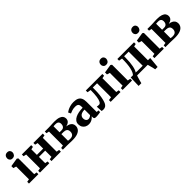

<svg xmlns="http://www.w3.org/2000/svg" viewBox="315 -2344 4072 4072"><g transform="rotate(-45 2351.0 -308.0)"><path d="M32.5 0V-52.5L96 -64V-447L30 -467V-526L218.5 -556H224.5L251.5 -535.5V-63.5L314.5 -52.5V0ZM163.5 -623Q123.5 -623 102.8 -647.8Q82 -672.5 82 -703Q82 -741.5 105.2 -768.5Q128.5 -795.5 173 -795.5H174Q214 -795.5 234.8 -772Q255.5 -748.5 255.5 -717Q255.5 -679.5 232.2 -651.2Q209 -623 164.5 -623Z M362 0V-52.5L426 -63.5V-477.5L362 -491V-543H642V-491L581.5 -477.5V-311.5H770V-477.5L708 -491V-543H989V-491L926 -477.5V-63.5L989.5 -52.5V0H707.5V-52.5L770 -63.5V-250.5H581.5V-63.5L642.5 -52.5V0Z M1336 4Q1308.5 4 1278.2 3Q1248 2 1219.5 1Q1191 0 1169.5 0H1049V-51L1112.5 -62V-480L1050.5 -493V-543H1172.5Q1192 -543 1221.5 -544.8Q1251 -546.5 1283 -548Q1315 -549.5 1340.5 -549.5Q1426 -549.5 1475.2 -532Q1524.5 -514.5 1545.5 -485Q1566.5 -455.5 1566.5 -419Q1566.5 -367.5 1533.8 -338.2Q1501 -309 1448 -298Q1493 -293.5 1527.2 -277.5Q1561.5 -261.5 1581 -233Q1600.5 -204.5 1600.5 -162.5Q1600.5 -117 1574.8 -79Q1549 -41 1491 -18.5Q1433 4 1336 4ZM1320.5 -52Q1380.5 -52 1407 -80.8Q1433.5 -109.5 1433.5 -156Q1433.5 -211 1403.2 -233.2Q1373 -255.5 1325 -255.5H1260V-58Q1266 -56.5 1275.5 -55Q1285 -53.5 1296.8 -52.8Q1308.5 -52 1320.5 -52ZM1260 -310H1320.5Q1354 -310 1374.2 -324Q1394.5 -338 1403.5 -361Q1412.5 -384 1412.5 -411.5Q1412.5 -436.5 1403.8 -455Q1395 -473.5 1375.2 -483.5Q1355.5 -493.5 1322 -493.5Q1305.5 -493.5 1289.8 -492.8Q1274 -492 1260 -490.5Z M1821.5 11Q1776.5 11 1739.8 -8Q1703 -27 1681.2 -63.5Q1659.5 -100 1659.5 -151.5Q1659.5 -198 1684.8 -232Q1710 -266 1753.8 -288Q1797.5 -310 1854.5 -320.8Q1911.5 -331.5 1975 -332V-363Q1975 -396.5 1966.5 -418Q1958 -439.5 1936.5 -450.2Q1915 -461 1875.5 -461Q1820.5 -461 1778.8 -446.5Q1737 -432 1713.5 -421L1685.5 -479Q1699 -491 1732.5 -509.2Q1766 -527.5 1814.5 -542Q1863 -556.5 1921.5 -556.5Q1994.5 -556.5 2038.5 -535Q2082.5 -513.5 2102.2 -469.8Q2122 -426 2122 -358.5V-57L2171.5 -55V-5Q2160 -2.5 2138.5 1Q2117 4.5 2091.8 7.2Q2066.5 10 2045 10Q2009 10 1995.2 0Q1981.5 -10 1981.5 -40.5V-69.5Q1970 -52.5 1947.5 -33.8Q1925 -15 1893.2 -2Q1861.5 11 1821.5 11ZM1895.5 -73.5Q1914 -73.5 1936.8 -84Q1959.5 -94.5 1975 -110.5V-276Q1920 -276 1885.8 -261.2Q1851.5 -246.5 1836 -222.2Q1820.5 -198 1820.5 -168.5Q1820.5 -138.5 1830 -117.2Q1839.5 -96 1856.2 -84.8Q1873 -73.5 1895.5 -73.5Z M2259 7.5Q2243 7.5 2230.8 5.2Q2218.5 3 2210 0L2202.5 -136Q2212.5 -134 2231 -132.2Q2249.5 -130.5 2265 -130.5Q2295.5 -130.5 2316.8 -168.8Q2338 -207 2349 -284.2Q2360 -361.5 2360.5 -478L2280.5 -491V-543H2776V-491L2714.5 -478V-63.5L2778 -52.5V0H2483.5V-52.5L2558 -63.5V-483H2429.5V-435Q2429.5 -336.5 2420.5 -263.5Q2411.5 -190.5 2398.2 -141.5Q2385 -92.5 2372.5 -66.5Q2356 -32 2328.5 -12.2Q2301 7.5 2259 7.5Z M2841.5 0V-52.5L2905 -64V-447L2839 -467V-526L3027.5 -556H3033.5L3060.5 -535.5V-63.5L3123.5 -52.5V0ZM2972.5 -623Q2932.5 -623 2911.8 -647.8Q2891 -672.5 2891 -703Q2891 -741.5 2914.2 -768.5Q2937.5 -795.5 2982 -795.5H2983Q3023 -795.5 3043.8 -772Q3064.5 -748.5 3064.5 -717Q3064.5 -679.5 3041.2 -651.2Q3018 -623 2973.5 -623Z M3189 0V-57.5L3211 -59Q3234.5 -81.5 3251.8 -118.8Q3269 -156 3280.5 -208.2Q3292 -260.5 3297.8 -328.2Q3303.5 -396 3303.5 -479L3226.5 -492V-543H3726V-492L3666 -479V0ZM3295.5 -61.5H3505.5V-483H3369V-437Q3369 -368.5 3363.5 -309Q3358 -249.5 3348.2 -201Q3338.5 -152.5 3325 -117Q3311.5 -81.5 3295.5 -61.5ZM3141 180Q3142 150 3143 109Q3144 68 3145.8 22.8Q3147.5 -22.5 3149 -65H3328L3276 -1.5Q3271 10 3263.2 35.2Q3255.5 60.5 3247.2 89.8Q3239 119 3232.2 144Q3225.5 169 3223 180ZM3639 180Q3636.5 164 3630.5 138.2Q3624.5 112.5 3617.2 84.8Q3610 57 3603.8 33.8Q3597.5 10.5 3594 -0.5L3561.5 -65H3733.5Q3732 -50 3729.8 -24.8Q3727.5 0.5 3724.8 30.2Q3722 60 3719 89.2Q3716 118.5 3714 142.5Q3712 166.5 3710.5 180Z M3796 0V-52.5L3859.5 -64V-447L3793.5 -467V-526L3982 -556H3988L4015 -535.5V-63.5L4078 -52.5V0ZM3927 -623Q3887 -623 3866.2 -647.8Q3845.5 -672.5 3845.5 -703Q3845.5 -741.5 3868.8 -768.5Q3892 -795.5 3936.5 -795.5H3937.5Q3977.5 -795.5 3998.2 -772Q4019 -748.5 4019 -717Q4019 -679.5 3995.8 -651.2Q3972.5 -623 3928 -623Z M4412 4Q4384.5 4 4354.2 3Q4324 2 4295.5 1Q4267 0 4245.5 0H4125V-51L4188.5 -62V-480L4126.5 -493V-543H4248.5Q4268 -543 4297.5 -544.8Q4327 -546.5 4359 -548Q4391 -549.5 4416.5 -549.5Q4502 -549.5 4551.2 -532Q4600.5 -514.5 4621.5 -485Q4642.5 -455.5 4642.5 -419Q4642.5 -367.5 4609.8 -338.2Q4577 -309 4524 -298Q4569 -293.5 4603.2 -277.5Q4637.5 -261.5 4657 -233Q4676.5 -204.5 4676.5 -162.5Q4676.5 -117 4650.8 -79Q4625 -41 4567 -18.5Q4509 4 4412 4ZM4396.5 -52Q4456.5 -52 4483 -80.8Q4509.5 -109.5 4509.5 -156Q4509.5 -211 4479.2 -233.2Q4449 -255.5 4401 -255.5H4336V-58Q4342 -56.5 4351.5 -55Q4361 -53.5 4372.8 -52.8Q4384.5 -52 4396.5 -52ZM4336 -310H4396.5Q4430 -310 4450.2 -324Q4470.5 -338 4479.5 -361Q4488.5 -384 4488.5 -411.5Q4488.5 -436.5 4479.8 -455Q4471 -473.5 4451.2 -483.5Q4431.5 -493.5 4398 -493.5Q4381.5 -493.5 4365.8 -492.8Q4350 -492 4336 -490.5Z"/></g></svg>

Font: Merriweather 48pt ExtraBold
Style: Regular
Weight: 800
Version: Version 2.100